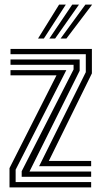

<svg xmlns="http://www.w3.org/2000/svg" viewBox="-20 -812 436 832"><path d="M149.5 -91.8 351.8 -499.2V-577H25.5V-600H378.2V-494L191.5 -114.5H375V-91.8ZM74 -45.8V-70L298.8 -511V-531.2H25.5V-554.2H325.2V-505.5L107.8 -68.8H375V-45.8ZM21.2 0V-83.5L224.8 -485.5H25.5V-508.2H267.5L47.8 -76.8V-23H375V0ZM144.8 -645 236 -792H265.2L170 -645ZM242.5 -645 350 -792H379.2L267.8 -645ZM193.8 -645 293 -792H322.2L218.8 -645Z"/></svg>

Font: Big Shoulders Inline Text ExtraBold
Style: Regular
Weight: 800
Designer: Patric King
Foundry: XO Type Co
Version: Version 1.000